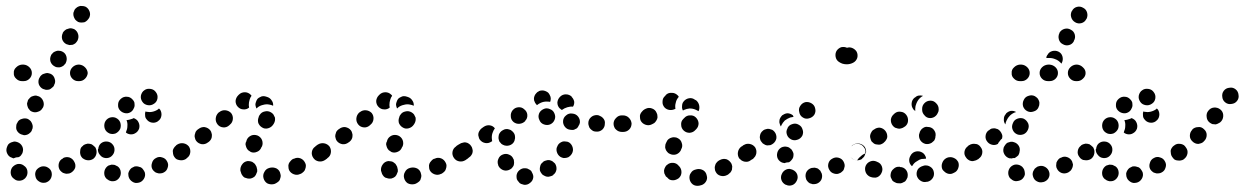

<svg xmlns="http://www.w3.org/2000/svg" viewBox="-20 -583 4142 639"><path d="M152 -8Q150 -19 140 -25Q131 -31 119 -29Q108 -26 101 -17Q95 -7 98 4Q100 15 110 21Q119 27 130 25H131Q142 22 148 13Q154 3 152 -8ZM49 18Q55 17 59 14Q64 11 67 6Q73 -3 71 -15Q69 -26 59 -32L58 -33Q49 -39 38 -37Q27 -34 20 -25Q14 -15 16 -4Q18 7 28 13L29 14Q33 17 38 18Q44 19 49 18ZM227 -45Q222 -55 211 -59Q200 -62 190 -57V-56Q179 -51 176 -40Q173 -29 178 -19Q181 -14 185 -11Q189 -7 195 -6Q200 -4 205 -5Q211 -5 216 -8Q226 -14 230 -24Q233 -35 227 -45ZM297 -93Q293 -97 289 -100Q284 -103 279 -104Q273 -105 268 -104Q263 -103 258 -100V-99Q253 -96 250 -92Q247 -87 247 -82Q246 -76 247 -71Q248 -65 251 -61Q254 -56 259 -54Q263 -51 269 -50Q274 -49 280 -50Q285 -51 289 -54H290Q299 -61 301 -72Q303 -83 297 -93ZM3 -93Q5 -99 8 -103Q12 -107 17 -109Q22 -111 27 -112Q33 -112 38 -110Q49 -106 54 -96Q59 -86 55 -75V-74Q53 -70 50 -66Q47 -62 42 -60Q38 -60 33 -59Q29 -58 25 -56Q24 -56 22 -57Q21 -57 20 -58Q9 -61 4 -72Q-1 -82 3 -93ZM35 -151Q37 -146 41 -142Q45 -138 50 -136Q55 -134 60 -133Q66 -133 71 -135Q76 -137 80 -141Q84 -144 86 -149V-150Q89 -155 89 -161Q89 -166 87 -171Q85 -176 82 -180Q78 -184 73 -187Q63 -191 52 -187Q41 -184 37 -173L36 -172Q34 -168 34 -162Q33 -157 35 -151ZM72 -228Q73 -223 77 -219Q80 -214 85 -212Q96 -207 106 -211Q117 -214 122 -224L123 -225Q128 -235 124 -246Q120 -257 110 -262Q105 -264 100 -265Q94 -265 89 -263Q84 -262 80 -258Q76 -254 73 -250V-249Q71 -244 70 -239Q70 -233 72 -228ZM123 -287Q128 -285 133 -284Q139 -284 144 -285Q149 -287 153 -291Q158 -294 160 -299V-300Q166 -310 162 -321Q159 -332 149 -337Q144 -339 138 -340Q133 -340 128 -338Q122 -337 118 -333Q114 -330 112 -325L111 -324Q106 -314 109 -303Q113 -292 123 -287ZM26 -340Q25 -351 34 -359Q42 -367 53 -368H59Q70 -367 78 -359Q86 -351 86 -340Q86 -329 78 -321Q70 -313 59 -313H53Q42 -313 34 -321Q25 -329 26 -340ZM272 -340Q271 -351 263 -359Q255 -367 244 -368H240Q229 -367 221 -359Q213 -351 213 -340Q213 -329 221 -321Q229 -313 240 -313H244Q255 -313 263 -321Q271 -329 272 -340ZM162 -362Q166 -359 172 -359Q177 -358 183 -360Q188 -362 192 -365Q196 -369 199 -373V-374Q204 -384 201 -395Q198 -406 188 -411Q183 -414 177 -414Q172 -415 167 -413Q161 -411 157 -408Q153 -404 150 -400V-399Q145 -389 148 -378Q152 -367 162 -362ZM201 -436Q206 -434 211 -433Q216 -433 222 -434Q227 -436 231 -439Q235 -443 238 -448Q243 -459 240 -469Q237 -480 227 -486Q222 -488 216 -489Q211 -489 206 -487Q200 -486 196 -482Q192 -479 189 -474V-473Q184 -463 187 -452Q191 -441 201 -436ZM226 -526Q228 -521 231 -517Q235 -513 240 -510Q245 -508 250 -508Q256 -508 261 -509Q266 -511 270 -515Q274 -519 277 -524Q282 -535 278 -545Q274 -556 264 -561Q259 -563 253 -563Q248 -564 243 -562Q237 -560 233 -556Q229 -553 227 -548V-547Q224 -542 224 -537Q224 -531 226 -526Z M462 -9Q460 -14 457 -18Q454 -23 449 -26Q444 -28 439 -29Q434 -30 428 -29Q423 -27 418 -24Q414 -21 411 -16Q408 -11 407 -6Q407 0 408 5Q411 16 421 22Q430 28 441 25H442Q453 22 459 12Q465 2 462 -9ZM358 20Q363 20 368 17Q373 14 376 10Q383 1 382 -10Q381 -22 372 -29Q367 -32 362 -34Q357 -35 351 -35Q346 -34 341 -32Q336 -29 333 -25Q326 -16 327 -4Q328 7 337 14H338Q342 18 347 19Q352 21 358 20ZM536 -46Q531 -56 520 -59Q509 -63 499 -57Q489 -52 486 -41Q482 -30 487 -20Q490 -15 494 -12Q498 -8 504 -7Q509 -5 514 -6Q520 -6 525 -9Q535 -14 538 -25Q542 -36 536 -46ZM610 -72Q611 -78 610 -83Q609 -88 605 -93Q602 -97 598 -100Q593 -103 588 -104Q582 -105 577 -104Q572 -103 567 -99Q562 -96 559 -91Q556 -87 555 -81Q555 -76 556 -71Q557 -65 560 -61Q563 -56 568 -53Q572 -51 578 -50Q583 -49 589 -50Q594 -51 598 -54H599Q603 -58 606 -62Q609 -67 610 -72ZM272 -105Q265 -104 259 -100H258Q254 -96 251 -92Q248 -87 247 -82Q246 -76 247 -71Q248 -66 251 -61Q258 -52 269 -50Q280 -48 290 -54V-55Q291 -55 291 -56Q292 -56 292 -56Q288 -63 286 -70Q283 -79 284 -89Q285 -96 287 -102Q280 -105 272 -105ZM331 -57Q343 -56 351 -63Q360 -71 361 -82Q362 -94 355 -102Q348 -111 336 -112Q325 -113 316 -106Q308 -99 307 -87H306Q305 -76 313 -67Q320 -58 331 -57ZM434 -185Q439 -181 441 -176Q446 -166 443 -155Q439 -144 429 -139Q422 -135 413 -136Q405 -137 399 -142Q400 -144 400 -145V-146Q404 -154 404 -164Q405 -174 401 -183Q410 -184 418 -187Q422 -188 425 -190Q430 -188 434 -185ZM329 -176Q325 -165 329 -154Q333 -144 344 -139Q354 -135 365 -139Q375 -144 380 -154Q384 -165 380 -176Q376 -186 365 -191Q360 -193 355 -193Q349 -193 344 -191Q339 -189 335 -185Q331 -181 329 -176ZM513 -218Q512 -219 511 -220Q510 -221 509 -222Q508 -221 506 -219Q497 -213 487 -211Q478 -209 468 -211Q466 -211 464 -212Q462 -205 463 -199Q463 -192 467 -187Q474 -177 485 -175Q496 -173 505 -179L506 -180Q515 -186 517 -197Q519 -208 513 -218ZM380 -215Q388 -207 399 -206Q410 -205 419 -213Q423 -217 425 -222Q428 -227 428 -232Q428 -238 427 -243Q425 -248 421 -252Q413 -261 402 -261Q391 -262 382 -254Q373 -246 373 -235Q372 -223 380 -215ZM461 -283Q456 -280 453 -275Q450 -270 449 -265Q447 -254 454 -244Q460 -235 472 -233Q483 -231 493 -238Q502 -244 504 -255Q506 -267 499 -276Q493 -285 482 -287H481Q476 -288 470 -287Q465 -286 461 -283Z M911 16Q913 11 914 6Q915 0 913 -5Q911 -16 901 -22Q891 -27 880 -25L876 -24Q865 -21 860 -11Q854 -1 857 10Q860 21 869 27Q879 32 890 30L894 29Q899 27 903 24Q908 21 911 16ZM794 8Q789 5 786 0Q783 -4 782 -9Q781 -12 780 -15Q779 -27 786 -36Q792 -45 804 -47Q809 -47 814 -46Q820 -45 824 -41Q829 -38 831 -33Q834 -29 835 -23Q835 -23 835 -22Q836 -20 836 -17Q836 -14 836 -12Q835 -9 834 -7Q832 0 827 5Q822 9 815 11Q809 12 804 11Q799 10 794 8ZM996 -21Q998 -26 998 -32Q998 -37 995 -42Q990 -52 980 -56Q969 -60 959 -55L955 -54Q950 -51 947 -47Q943 -43 941 -38Q939 -33 940 -27Q940 -22 942 -17Q947 -7 958 -3Q969 1 979 -4L982 -5Q987 -8 991 -12Q995 -16 996 -21ZM1071 -91Q1064 -100 1053 -102Q1042 -104 1032 -98L1029 -95Q1020 -89 1018 -78Q1016 -67 1023 -57Q1026 -53 1030 -50Q1035 -47 1040 -46Q1046 -45 1051 -46Q1056 -47 1061 -50L1064 -52Q1073 -59 1075 -70Q1077 -81 1071 -91ZM609 -95Q602 -104 591 -106Q580 -108 570 -102L567 -100Q563 -96 560 -92Q557 -87 556 -82Q555 -76 556 -71Q557 -66 560 -61Q567 -52 578 -50Q589 -48 599 -54L602 -57Q611 -63 613 -74Q615 -85 609 -95ZM800 -92Q802 -87 806 -83Q810 -80 815 -77Q825 -73 836 -78Q846 -82 850 -93L852 -96Q854 -101 854 -106Q854 -112 852 -117Q850 -122 846 -126Q842 -130 837 -132Q826 -136 816 -132Q805 -127 801 -117L800 -113Q797 -108 797 -103Q798 -97 800 -92ZM685 -129Q686 -135 684 -140Q683 -145 680 -149Q673 -158 661 -160Q650 -161 641 -154L638 -152Q634 -149 631 -144Q629 -139 628 -134Q627 -128 629 -123Q630 -118 633 -114Q640 -105 652 -103Q663 -102 672 -109L675 -111Q679 -114 682 -119Q685 -124 685 -129ZM839 -176Q840 -171 844 -166Q847 -162 852 -159Q861 -153 872 -156Q883 -159 889 -168L891 -171Q894 -176 895 -181Q896 -187 895 -192Q893 -197 890 -202Q887 -206 882 -209Q872 -215 861 -212Q850 -210 844 -200L842 -197Q840 -192 839 -187Q838 -182 839 -176ZM749 -207Q741 -215 730 -216Q719 -217 710 -210L707 -208Q699 -200 698 -189Q697 -178 704 -169Q711 -160 723 -159Q734 -158 743 -166L745 -168Q754 -175 755 -187Q756 -198 749 -207ZM773 -266 775 -268Q779 -272 784 -274Q789 -276 795 -276Q800 -276 805 -274Q810 -272 814 -268Q815 -267 816 -266Q817 -265 817 -264Q813 -259 811 -252Q808 -243 808 -233Q808 -229 809 -225Q801 -218 790 -219Q780 -219 772 -227Q764 -235 764 -247Q765 -258 773 -266ZM832 -244Q834 -250 837 -254Q841 -258 846 -260Q851 -263 856 -263Q862 -263 867 -261Q868 -261 870 -260Q879 -257 884 -249Q890 -241 889 -231Q883 -234 876 -235Q866 -237 856 -234Q846 -232 838 -226Q836 -224 834 -222Q834 -223 833 -223Q833 -223 833 -223Q831 -228 830 -234Q830 -239 832 -244Z M1379 16Q1381 11 1382 6Q1383 0 1381 -5Q1379 -16 1369 -22Q1359 -27 1348 -25L1344 -24Q1333 -21 1328 -11Q1322 -1 1325 10Q1328 21 1337 27Q1347 32 1358 30L1362 29Q1367 27 1371 24Q1376 21 1379 16ZM1262 8Q1257 5 1254 0Q1251 -4 1250 -9Q1249 -12 1248 -15Q1247 -27 1254 -36Q1260 -45 1272 -47Q1277 -47 1282 -46Q1288 -45 1292 -41Q1297 -38 1299 -33Q1302 -29 1303 -23Q1303 -23 1303 -22Q1304 -20 1304 -17Q1304 -14 1304 -12Q1303 -9 1302 -7Q1300 0 1295 5Q1290 9 1283 11Q1277 12 1272 11Q1267 10 1262 8ZM1464 -21Q1466 -26 1466 -32Q1466 -37 1463 -42Q1458 -52 1448 -56Q1437 -60 1427 -55L1423 -54Q1418 -51 1415 -47Q1411 -43 1409 -38Q1407 -33 1408 -27Q1408 -22 1410 -17Q1415 -7 1426 -3Q1437 1 1447 -4L1450 -5Q1455 -8 1459 -12Q1463 -16 1464 -21ZM1539 -91Q1532 -100 1521 -102Q1510 -104 1500 -98L1497 -95Q1488 -89 1486 -78Q1484 -67 1491 -57Q1494 -53 1498 -50Q1503 -47 1508 -46Q1514 -45 1519 -46Q1524 -47 1529 -50L1532 -52Q1541 -59 1543 -70Q1545 -81 1539 -91ZM1077 -95Q1070 -104 1059 -106Q1048 -108 1038 -102L1035 -100Q1031 -96 1028 -92Q1025 -87 1024 -82Q1023 -76 1024 -71Q1025 -66 1028 -61Q1035 -52 1046 -50Q1057 -48 1067 -54L1070 -57Q1079 -63 1081 -74Q1083 -85 1077 -95ZM1268 -92Q1270 -87 1274 -83Q1278 -80 1283 -77Q1293 -73 1304 -78Q1314 -82 1318 -93L1320 -96Q1322 -101 1322 -106Q1322 -112 1320 -117Q1318 -122 1314 -126Q1310 -130 1305 -132Q1294 -136 1284 -132Q1273 -127 1269 -117L1268 -113Q1265 -108 1265 -103Q1266 -97 1268 -92ZM1153 -129Q1154 -135 1152 -140Q1151 -145 1148 -149Q1141 -158 1129 -160Q1118 -161 1109 -154L1106 -152Q1102 -149 1099 -144Q1097 -139 1096 -134Q1095 -128 1097 -123Q1098 -118 1101 -114Q1108 -105 1120 -103Q1131 -102 1140 -109L1143 -111Q1147 -114 1150 -119Q1153 -124 1153 -129ZM1307 -176Q1308 -171 1312 -166Q1315 -162 1320 -159Q1329 -153 1340 -156Q1351 -159 1357 -168L1359 -171Q1362 -176 1363 -181Q1364 -187 1363 -192Q1361 -197 1358 -202Q1355 -206 1350 -209Q1340 -215 1329 -212Q1318 -210 1312 -200L1310 -197Q1308 -192 1307 -187Q1306 -182 1307 -176ZM1217 -207Q1209 -215 1198 -216Q1187 -217 1178 -210L1175 -208Q1167 -200 1166 -189Q1165 -178 1172 -169Q1179 -160 1191 -159Q1202 -158 1211 -166L1213 -168Q1222 -175 1223 -187Q1224 -198 1217 -207ZM1241 -266 1243 -268Q1247 -272 1252 -274Q1257 -276 1263 -276Q1268 -276 1273 -274Q1278 -272 1282 -268Q1283 -267 1284 -266Q1285 -265 1285 -264Q1281 -259 1279 -252Q1276 -243 1276 -233Q1276 -229 1277 -225Q1269 -218 1258 -219Q1248 -219 1240 -227Q1232 -235 1232 -247Q1233 -258 1241 -266ZM1300 -244Q1302 -250 1305 -254Q1309 -258 1314 -260Q1319 -263 1324 -263Q1330 -263 1335 -261Q1336 -261 1338 -260Q1347 -257 1352 -249Q1358 -241 1357 -231Q1351 -234 1344 -235Q1334 -237 1324 -234Q1314 -232 1306 -226Q1304 -224 1302 -222Q1302 -223 1301 -223Q1301 -223 1301 -223Q1299 -228 1298 -234Q1298 -239 1300 -244Z M1755 6Q1755 1 1753 -4Q1751 -9 1748 -14Q1744 -18 1739 -20Q1735 -23 1729 -23H1728Q1717 -24 1708 -16Q1700 -9 1699 2Q1699 8 1700 13Q1702 18 1706 22Q1709 27 1714 29Q1719 31 1724 32H1725Q1736 33 1745 25Q1754 18 1755 6ZM1827 -39Q1823 -43 1819 -46Q1814 -49 1809 -50Q1803 -51 1798 -49Q1793 -48 1788 -45V-44Q1783 -41 1780 -36Q1778 -32 1777 -26Q1776 -21 1777 -15Q1779 -10 1782 -6Q1785 -1 1790 1Q1795 4 1800 5Q1806 6 1811 4Q1816 3 1821 0V-1Q1830 -7 1832 -19Q1833 -30 1827 -39ZM1673 -17Q1678 -19 1682 -22Q1686 -26 1689 -31Q1691 -36 1691 -42Q1691 -47 1690 -52L1689 -53Q1685 -64 1675 -68Q1665 -73 1654 -69Q1643 -65 1639 -55Q1634 -45 1638 -34V-33Q1642 -23 1652 -18Q1662 -13 1673 -17ZM1553 -77Q1554 -82 1552 -88Q1551 -93 1548 -97Q1545 -102 1540 -105Q1536 -108 1530 -109Q1525 -110 1520 -108Q1514 -107 1510 -104L1503 -100Q1494 -93 1492 -82Q1490 -71 1496 -61Q1503 -52 1514 -50Q1525 -48 1535 -54L1541 -59Q1546 -62 1549 -67Q1552 -71 1553 -77ZM1874 -109Q1869 -112 1863 -112Q1858 -113 1853 -112Q1847 -110 1843 -107Q1839 -104 1836 -99V-98Q1830 -89 1833 -78Q1836 -67 1845 -61Q1850 -58 1856 -57Q1861 -57 1866 -58Q1872 -59 1876 -63Q1880 -66 1883 -71Q1889 -81 1886 -92Q1883 -103 1874 -109ZM1642 -112Q1645 -108 1649 -104Q1653 -101 1659 -99Q1670 -96 1680 -101Q1690 -106 1693 -117V-118Q1695 -123 1694 -129Q1694 -134 1691 -139Q1688 -144 1684 -147Q1680 -151 1675 -152Q1664 -156 1654 -150Q1644 -145 1640 -134V-133Q1639 -128 1639 -123Q1640 -117 1642 -112ZM1609 -166Q1599 -167 1590 -161L1583 -156Q1579 -153 1576 -148Q1573 -144 1572 -138Q1571 -133 1573 -128Q1574 -122 1577 -118Q1584 -109 1595 -107Q1606 -105 1616 -112L1618 -113Q1617 -117 1617 -121Q1616 -131 1619 -140Q1622 -149 1627 -156Q1620 -165 1609 -166ZM2077 -171Q2077 -176 2075 -181Q2073 -187 2069 -190Q2065 -194 2060 -196Q2055 -198 2050 -199H2049Q2038 -199 2030 -190Q2022 -182 2022 -171Q2022 -166 2024 -161Q2026 -155 2030 -152Q2034 -148 2039 -146Q2044 -144 2049 -144H2050Q2061 -143 2069 -152Q2077 -160 2077 -171ZM1993 -171Q1994 -177 1992 -182Q1990 -187 1986 -191Q1982 -195 1977 -197Q1972 -200 1967 -200H1966Q1955 -200 1947 -193Q1938 -185 1938 -173Q1938 -168 1940 -163Q1941 -158 1945 -154Q1949 -150 1954 -147Q1959 -145 1964 -145H1965Q1976 -144 1985 -152Q1993 -160 1993 -171ZM1900 -156Q1904 -160 1906 -165Q1909 -169 1910 -175Q1911 -186 1904 -195Q1897 -204 1885 -205Q1873 -207 1864 -199Q1855 -192 1854 -181Q1853 -170 1860 -161Q1867 -152 1879 -151Q1885 -150 1890 -151Q1895 -153 1900 -156ZM1826 -185Q1830 -195 1825 -206Q1821 -216 1810 -220Q1799 -225 1789 -220Q1778 -215 1774 -205Q1770 -194 1775 -184Q1779 -173 1790 -169Q1801 -165 1811 -169Q1822 -174 1826 -185ZM1689 -177Q1698 -170 1709 -171Q1720 -172 1728 -180V-181Q1736 -189 1735 -201Q1734 -212 1725 -219Q1717 -227 1705 -226Q1694 -225 1687 -217L1686 -216Q1679 -207 1680 -196Q1680 -185 1689 -177ZM1844 -222H1843Q1835 -230 1835 -242Q1836 -253 1844 -261Q1852 -269 1863 -269Q1875 -269 1883 -261V-260Q1889 -254 1891 -245Q1892 -236 1887 -228Q1878 -229 1868 -226Q1858 -223 1850 -217Q1848 -218 1847 -219Q1845 -220 1844 -222ZM1759 -264Q1761 -269 1765 -273Q1768 -277 1773 -279L1774 -280Q1779 -282 1785 -282Q1790 -282 1795 -280Q1800 -278 1804 -275Q1808 -271 1810 -266Q1813 -261 1813 -255Q1813 -249 1811 -244Q1805 -245 1799 -245Q1789 -245 1780 -241Q1773 -238 1767 -233Q1765 -235 1763 -238Q1761 -240 1760 -243Q1757 -248 1757 -254Q1757 -259 1759 -264Z M2329 22Q2332 18 2333 12Q2334 7 2332 1Q2330 -10 2321 -16Q2311 -22 2300 -20Q2298 -19 2296 -19Q2291 -18 2286 -15Q2282 -12 2279 -7Q2276 -3 2275 2Q2274 8 2275 13Q2277 24 2286 31Q2295 37 2307 35Q2309 35 2311 34Q2317 33 2321 30Q2326 27 2329 22ZM2220 17Q2225 17 2230 15Q2235 13 2239 10Q2248 2 2248 -10Q2248 -21 2241 -29Q2240 -30 2239 -31Q2232 -40 2221 -41Q2209 -42 2201 -35Q2196 -32 2194 -27Q2191 -22 2190 -16Q2190 -11 2191 -6Q2193 -1 2196 4Q2198 6 2201 8Q2204 12 2209 15Q2214 17 2220 17ZM2416 -18Q2417 -24 2417 -29Q2416 -35 2414 -39Q2408 -49 2398 -53Q2387 -56 2377 -51L2373 -49Q2368 -46 2365 -42Q2361 -38 2360 -32Q2358 -27 2359 -22Q2359 -16 2362 -11Q2367 -1 2378 2Q2389 5 2399 0L2403 -2Q2407 -5 2411 -9Q2414 -13 2416 -18ZM2489 -90Q2486 -95 2481 -98Q2477 -101 2471 -102Q2466 -103 2461 -101Q2455 -100 2451 -97L2447 -95Q2438 -88 2436 -77Q2434 -66 2440 -56Q2444 -52 2448 -49Q2453 -46 2458 -45Q2464 -44 2469 -45Q2474 -46 2479 -50L2482 -52Q2491 -58 2493 -70Q2496 -81 2489 -90ZM2195 -87Q2197 -81 2201 -77Q2204 -73 2209 -71Q2219 -66 2230 -69Q2241 -73 2246 -83Q2247 -85 2247 -86Q2253 -96 2249 -107Q2246 -118 2236 -123Q2231 -126 2226 -126Q2220 -127 2215 -125Q2210 -124 2205 -120Q2201 -117 2199 -112Q2198 -110 2197 -108Q2194 -103 2194 -97Q2193 -92 2195 -87ZM2256 -148Q2264 -141 2275 -141Q2287 -142 2294 -150L2297 -153Q2305 -161 2305 -173Q2304 -184 2296 -192Q2288 -200 2276 -199Q2265 -199 2257 -190L2254 -187Q2246 -179 2247 -168Q2247 -156 2256 -148ZM2074 -152Q2078 -156 2080 -161Q2082 -167 2082 -172Q2081 -183 2073 -191Q2065 -199 2053 -199Q2052 -199 2050 -199Q2039 -198 2031 -190Q2023 -182 2023 -171Q2023 -160 2031 -152Q2039 -144 2050 -144Q2052 -144 2055 -144Q2060 -144 2065 -146Q2070 -148 2074 -152ZM2167 -187Q2169 -192 2168 -197Q2168 -203 2165 -208Q2161 -218 2150 -222Q2139 -226 2129 -221L2125 -219Q2120 -216 2117 -212Q2113 -208 2111 -203Q2109 -198 2110 -192Q2110 -187 2112 -182Q2117 -172 2128 -168Q2139 -164 2149 -169L2153 -171Q2158 -173 2161 -177Q2165 -182 2167 -187ZM2293 -251 2297 -249Q2305 -242 2307 -232Q2309 -222 2305 -213Q2300 -216 2295 -218Q2286 -222 2275 -222Q2265 -221 2256 -217Q2254 -216 2253 -215Q2249 -222 2250 -230Q2250 -239 2255 -245Q2262 -254 2273 -256Q2284 -258 2293 -251ZM2194 -264Q2195 -266 2196 -267Q2204 -275 2216 -274Q2227 -274 2235 -266Q2236 -265 2237 -264Q2238 -262 2239 -261Q2238 -260 2237 -258Q2231 -251 2229 -241Q2226 -231 2228 -221Q2219 -216 2209 -217Q2199 -218 2192 -225Q2184 -234 2185 -245Q2185 -257 2194 -264Z M2632 18Q2637 8 2633 -3Q2629 -13 2618 -18Q2613 -20 2607 -21Q2602 -21 2597 -19Q2592 -17 2588 -13Q2584 -9 2582 -4Q2577 6 2581 17Q2585 27 2595 32H2596Q2606 37 2617 33Q2627 29 2632 18ZM2715 -5Q2713 -10 2710 -15Q2706 -19 2702 -22Q2697 -24 2691 -25Q2686 -25 2681 -24Q2670 -21 2664 -11Q2659 -1 2662 10Q2663 16 2667 20Q2670 24 2675 27Q2680 29 2685 30Q2691 30 2696 29Q2707 26 2713 16Q2718 6 2715 -5ZM2790 -25Q2792 -30 2791 -35Q2790 -41 2787 -46Q2782 -55 2771 -58Q2760 -61 2750 -55Q2740 -50 2737 -39Q2734 -28 2740 -18Q2745 -8 2757 -5Q2768 -2 2777 -8H2778Q2782 -11 2786 -15Q2789 -19 2790 -25ZM2567 -75Q2570 -86 2580 -92Q2590 -97 2601 -94Q2606 -93 2610 -89Q2615 -86 2617 -81Q2620 -76 2621 -71Q2621 -65 2620 -60Q2618 -54 2614 -50Q2611 -46 2606 -43Q2598 -43 2590 -40Q2589 -40 2588 -41Q2587 -41 2586 -41Q2575 -44 2569 -54Q2564 -64 2567 -75ZM2860 -72Q2861 -78 2860 -83Q2859 -88 2855 -93Q2849 -102 2838 -104Q2826 -106 2817 -99Q2813 -96 2810 -92Q2807 -87 2806 -82Q2805 -76 2806 -71Q2807 -66 2810 -61Q2817 -52 2828 -50Q2839 -48 2849 -54V-55Q2853 -58 2856 -62Q2859 -67 2860 -72ZM2497 -72Q2498 -78 2497 -83Q2496 -88 2493 -93Q2486 -102 2475 -104Q2464 -106 2455 -100H2454Q2445 -93 2443 -82Q2441 -71 2447 -61Q2454 -52 2465 -50Q2476 -48 2486 -54Q2490 -58 2493 -62Q2496 -67 2497 -72ZM2558 -144Q2555 -148 2550 -151Q2545 -153 2540 -154Q2534 -155 2529 -153Q2524 -152 2520 -149L2519 -148Q2515 -145 2512 -140Q2510 -136 2509 -130Q2508 -125 2510 -119Q2511 -114 2515 -110Q2518 -105 2523 -103Q2527 -100 2533 -99Q2538 -99 2544 -100Q2549 -102 2553 -105Q2562 -112 2564 -123Q2565 -135 2558 -144ZM2613 -119Q2623 -114 2634 -118Q2644 -121 2650 -131Q2655 -142 2651 -152Q2648 -163 2638 -168Q2628 -174 2617 -170Q2606 -167 2601 -157V-156Q2595 -146 2599 -135Q2602 -125 2613 -119ZM2610 -192Q2616 -193 2621 -194Q2620 -197 2619 -199Q2612 -205 2602 -206Q2593 -206 2585 -200Q2585 -200 2584 -200Q2584 -200 2584 -200Q2580 -196 2577 -191Q2574 -186 2574 -181Q2573 -176 2575 -171Q2576 -166 2579 -162Q2580 -165 2581 -167Q2585 -175 2592 -182Q2600 -188 2610 -192ZM2652 -192Q2661 -186 2672 -189Q2684 -192 2690 -201Q2696 -211 2693 -222Q2691 -233 2681 -239Q2671 -245 2660 -243Q2649 -240 2643 -230Q2637 -221 2640 -210Q2642 -198 2652 -192ZM2831 -411Q2836 -401 2833 -390Q2829 -379 2819 -374Q2809 -369 2798 -369Q2791 -369 2784 -371Q2778 -373 2772 -377Q2763 -383 2761 -394Q2759 -406 2765 -415Q2771 -423 2780 -426Q2790 -428 2799 -424Q2808 -427 2817 -423Q2826 -419 2831 -411Z M2992 21Q2996 17 2998 12Q3001 8 3001 2Q3002 -9 2995 -18Q2987 -27 2976 -27L2974 -28Q2962 -29 2954 -21Q2945 -14 2944 -2Q2943 3 2945 8Q2947 13 2950 18Q2954 22 2959 24Q2964 27 2969 27H2972Q2977 28 2982 26Q2987 24 2992 21ZM3088 -10Q3086 -22 3076 -28Q3067 -34 3055 -32L3053 -31Q3048 -30 3043 -27Q3038 -24 3035 -20Q3032 -15 3031 -10Q3030 -4 3031 1Q3034 12 3043 18Q3053 25 3064 22H3066Q3077 20 3084 10Q3090 1 3088 -10ZM2899 7Q2904 5 2908 1Q2912 -3 2914 -8Q2919 -18 2915 -29Q2911 -40 2900 -44L2898 -45Q2887 -50 2877 -46Q2866 -42 2861 -31Q2857 -21 2861 -10Q2865 0 2875 5L2878 6Q2883 8 2888 8Q2893 9 2899 7ZM3169 -44Q3166 -49 3162 -53Q3158 -56 3153 -58Q3148 -60 3143 -60Q3137 -60 3132 -58L3130 -57Q3120 -52 3116 -41Q3112 -31 3116 -20Q3119 -15 3123 -12Q3127 -8 3132 -6Q3137 -4 3142 -4Q3148 -4 3153 -7L3155 -8Q3165 -12 3169 -23Q3173 -34 3169 -44ZM3019 -75Q3024 -78 3029 -79Q3035 -80 3040 -79Q3045 -78 3050 -75Q3055 -72 3058 -67Q3062 -61 3062 -55Q3057 -55 3051 -54H3048Q3039 -52 3031 -46Q3022 -41 3017 -32Q3016 -31 3015 -30Q3007 -37 3006 -47Q3005 -57 3011 -66Q3011 -67 3012 -68Q3015 -72 3019 -75ZM3242 -92Q3239 -96 3234 -99Q3230 -102 3224 -103Q3219 -104 3213 -103Q3208 -102 3204 -98L3202 -97Q3192 -90 3190 -79Q3188 -68 3195 -59Q3198 -54 3203 -51Q3207 -48 3213 -47Q3218 -46 3223 -48Q3229 -49 3233 -52L3235 -53Q3245 -60 3247 -71Q3249 -82 3242 -92ZM2806 -82Q2807 -87 2810 -92Q2813 -96 2817 -100L2819 -101Q2829 -107 2840 -105Q2851 -103 2858 -94Q2861 -89 2862 -84Q2863 -78 2862 -73Q2852 -70 2845 -63Q2838 -58 2833 -50Q2826 -49 2820 -53Q2814 -56 2810 -61Q2807 -66 2806 -71Q2805 -76 2806 -82ZM2933 -127Q2933 -132 2932 -137Q2930 -143 2927 -147Q2920 -156 2909 -158Q2898 -159 2889 -152L2887 -151Q2882 -148 2880 -143Q2877 -138 2876 -133Q2875 -127 2877 -122Q2878 -117 2881 -112Q2885 -108 2889 -105Q2894 -102 2900 -102Q2905 -101 2910 -102Q2916 -104 2920 -107L2922 -109Q2926 -112 2929 -117Q2932 -121 2933 -127ZM3060 -104Q3065 -103 3071 -104Q3076 -105 3081 -108Q3085 -111 3089 -115Q3092 -120 3093 -125V-127Q3096 -139 3090 -148Q3084 -158 3073 -160Q3067 -161 3062 -161Q3056 -160 3052 -157Q3047 -154 3044 -149Q3041 -145 3040 -139L3039 -137Q3037 -126 3043 -116Q3049 -107 3060 -104ZM2996 -201Q2989 -210 2978 -211Q2967 -213 2958 -206L2956 -204Q2947 -197 2945 -186Q2944 -174 2951 -165Q2954 -161 2959 -158Q2964 -156 2969 -155Q2975 -154 2980 -156Q2985 -157 2990 -161L2992 -162Q3001 -169 3002 -180Q3003 -192 2996 -201ZM3076 -190Q3081 -190 3086 -192Q3091 -194 3095 -198Q3099 -202 3101 -207Q3104 -212 3104 -217V-220Q3104 -231 3096 -239Q3088 -248 3077 -248Q3065 -248 3057 -240Q3049 -232 3049 -221V-218Q3049 -207 3057 -199Q3064 -190 3076 -190ZM3041 -256Q3046 -261 3052 -264Q3045 -266 3038 -265Q3031 -264 3026 -259L3024 -258Q3015 -251 3014 -239Q3013 -228 3020 -219Q3021 -217 3023 -216Q3025 -215 3026 -213Q3026 -216 3026 -218V-221Q3026 -230 3030 -239Q3034 -249 3041 -256Z M3472 -10Q3469 -21 3459 -27Q3449 -33 3438 -30Q3432 -29 3428 -25Q3423 -22 3421 -17Q3418 -13 3417 -7Q3416 -2 3418 4Q3421 15 3430 20Q3440 26 3451 23H3452Q3463 20 3469 11Q3475 1 3472 -10ZM3387 7Q3390 3 3391 -3Q3391 -8 3390 -13Q3389 -19 3386 -23Q3383 -28 3378 -31Q3368 -37 3357 -35Q3346 -32 3340 -23Q3337 -18 3336 -13Q3335 -7 3336 -2Q3337 3 3340 8Q3343 12 3348 15L3349 16Q3358 22 3369 19Q3381 17 3387 7ZM3549 -25Q3551 -30 3551 -36Q3550 -41 3548 -46Q3543 -56 3532 -60Q3521 -64 3511 -58H3510Q3505 -56 3502 -52Q3498 -47 3496 -42Q3495 -37 3495 -32Q3495 -26 3498 -21Q3503 -11 3514 -7Q3525 -4 3535 -9Q3540 -12 3544 -16Q3547 -20 3549 -25ZM3618 -93Q3614 -97 3610 -100Q3605 -103 3600 -104Q3594 -105 3589 -104Q3584 -103 3579 -100V-99Q3569 -93 3567 -81Q3565 -70 3572 -61Q3575 -56 3580 -53Q3584 -50 3590 -50Q3595 -49 3600 -50Q3606 -51 3610 -54H3611Q3620 -61 3622 -72Q3624 -83 3618 -93ZM3244 -93Q3241 -98 3236 -101Q3232 -104 3226 -104Q3221 -105 3216 -104Q3210 -103 3206 -100H3205Q3196 -93 3194 -82Q3192 -71 3198 -61Q3205 -52 3216 -50Q3227 -48 3237 -54V-55Q3247 -61 3249 -73Q3251 -84 3244 -93ZM3320 -90V-91Q3322 -96 3325 -100Q3328 -105 3333 -108Q3338 -110 3343 -111Q3349 -112 3354 -110Q3365 -107 3371 -97Q3376 -88 3373 -77V-76Q3372 -71 3369 -66Q3365 -62 3360 -59Q3360 -59 3359 -58Q3358 -58 3357 -57Q3354 -57 3352 -57Q3350 -56 3348 -56Q3346 -55 3344 -56Q3342 -56 3340 -56Q3329 -59 3323 -69Q3317 -79 3320 -90ZM3270 -149H3271Q3275 -153 3280 -155Q3285 -156 3291 -156Q3296 -155 3301 -153Q3306 -150 3309 -146Q3313 -141 3315 -135Q3317 -129 3315 -122Q3310 -118 3307 -113Q3303 -109 3301 -104Q3292 -99 3283 -101Q3273 -103 3267 -110Q3259 -119 3260 -130Q3261 -142 3270 -149ZM3365 -136Q3375 -132 3386 -136Q3396 -140 3401 -151Q3406 -162 3402 -172Q3397 -183 3387 -188Q3377 -192 3366 -188Q3355 -184 3351 -173Q3346 -162 3350 -152Q3354 -141 3365 -136ZM3358 -209Q3360 -210 3362 -210Q3354 -215 3344 -214Q3335 -212 3328 -205V-204Q3321 -197 3321 -187Q3320 -177 3326 -169Q3327 -176 3330 -182Q3334 -191 3341 -198Q3348 -205 3358 -209ZM3399 -213Q3409 -208 3420 -212Q3431 -215 3436 -225V-226Q3439 -231 3439 -236Q3440 -242 3438 -247Q3436 -252 3433 -256Q3429 -260 3424 -263Q3414 -268 3403 -264Q3392 -261 3387 -250Q3382 -240 3385 -229Q3389 -218 3399 -213ZM3407 -340Q3407 -351 3399 -359Q3391 -367 3380 -368H3374Q3363 -367 3355 -359Q3346 -351 3347 -340Q3346 -329 3355 -321Q3363 -313 3374 -313H3380Q3391 -313 3399 -321Q3407 -329 3407 -340ZM3501 -340Q3501 -351 3493 -359Q3485 -367 3473 -368H3468Q3456 -367 3448 -359Q3440 -351 3440 -340Q3440 -329 3448 -321Q3456 -313 3468 -313H3473Q3485 -313 3493 -321Q3501 -329 3501 -340ZM3593 -340Q3593 -351 3584 -359Q3576 -367 3565 -368H3561Q3550 -367 3542 -359Q3534 -351 3534 -340Q3534 -329 3542 -321Q3550 -313 3561 -313H3565Q3576 -313 3584 -321Q3593 -329 3593 -340ZM3468 -390H3473Q3483 -390 3492 -386Q3501 -383 3509 -375Q3511 -373 3513 -371Q3513 -372 3513 -372Q3513 -373 3514 -373V-374Q3519 -384 3516 -395Q3513 -406 3503 -411Q3493 -416 3482 -413Q3471 -410 3466 -400L3465 -399Q3464 -397 3463 -395Q3463 -392 3462 -390Q3465 -390 3468 -390ZM3517 -436Q3527 -430 3538 -433Q3549 -436 3554 -446V-447Q3560 -457 3557 -468Q3554 -479 3544 -484Q3534 -490 3523 -487Q3512 -484 3506 -474V-473Q3501 -463 3504 -452Q3507 -441 3517 -436ZM3558 -509Q3568 -503 3579 -506Q3590 -509 3595 -519L3596 -520Q3601 -530 3598 -541Q3595 -552 3585 -557Q3575 -563 3564 -560Q3553 -557 3548 -547L3547 -546Q3542 -536 3545 -526Q3548 -515 3558 -509Z M3783 -9Q3781 -14 3778 -18Q3775 -23 3770 -26Q3765 -28 3760 -29Q3755 -30 3749 -29Q3744 -27 3739 -24Q3735 -21 3732 -16Q3729 -11 3728 -6Q3728 0 3729 5Q3732 16 3742 22Q3751 28 3762 25H3763Q3774 22 3780 12Q3786 2 3783 -9ZM3679 20Q3684 20 3689 17Q3694 14 3697 10Q3704 1 3703 -10Q3702 -22 3693 -29Q3688 -32 3683 -34Q3678 -35 3672 -35Q3667 -34 3662 -32Q3657 -29 3654 -25Q3647 -16 3648 -4Q3649 7 3658 14H3659Q3663 18 3668 19Q3673 21 3679 20ZM3857 -46Q3852 -56 3841 -59Q3830 -63 3820 -57Q3810 -52 3807 -41Q3803 -30 3808 -20Q3811 -15 3815 -12Q3819 -8 3825 -7Q3830 -5 3835 -6Q3841 -6 3846 -9Q3856 -14 3859 -25Q3863 -36 3857 -46ZM3931 -72Q3932 -78 3931 -83Q3930 -88 3926 -93Q3923 -97 3919 -100Q3914 -103 3909 -104Q3903 -105 3898 -104Q3893 -103 3888 -99Q3883 -96 3880 -91Q3877 -87 3876 -81Q3876 -76 3877 -71Q3878 -65 3881 -61Q3884 -56 3889 -53Q3893 -51 3899 -50Q3904 -49 3910 -50Q3915 -51 3919 -54H3920Q3924 -58 3927 -62Q3930 -67 3931 -72ZM3593 -105Q3586 -104 3580 -100H3579Q3575 -96 3572 -92Q3569 -87 3568 -82Q3567 -76 3568 -71Q3569 -66 3572 -61Q3579 -52 3590 -50Q3601 -48 3611 -54V-55Q3612 -55 3612 -56Q3613 -56 3613 -56Q3609 -63 3607 -70Q3604 -79 3605 -89Q3606 -96 3608 -102Q3601 -105 3593 -105ZM3652 -57Q3664 -56 3672 -63Q3681 -71 3682 -82Q3683 -94 3676 -102Q3669 -111 3657 -112Q3646 -113 3637 -106Q3629 -99 3628 -87H3627Q3626 -76 3634 -67Q3641 -58 3652 -57ZM3755 -185Q3760 -181 3762 -176Q3767 -166 3764 -155Q3760 -144 3750 -139Q3743 -135 3734 -136Q3726 -137 3720 -142Q3721 -144 3721 -145V-146Q3725 -154 3725 -164Q3726 -174 3722 -183Q3731 -184 3739 -187Q3743 -188 3746 -190Q3751 -188 3755 -185ZM3650 -176Q3646 -165 3650 -154Q3654 -144 3665 -139Q3675 -135 3686 -139Q3696 -144 3701 -154Q3705 -165 3701 -176Q3697 -186 3686 -191Q3681 -193 3676 -193Q3670 -193 3665 -191Q3660 -189 3656 -185Q3652 -181 3650 -176ZM3834 -218Q3833 -219 3832 -220Q3831 -221 3830 -222Q3829 -221 3827 -219Q3818 -213 3808 -211Q3799 -209 3789 -211Q3787 -211 3785 -212Q3783 -205 3784 -199Q3784 -192 3788 -187Q3795 -177 3806 -175Q3817 -173 3826 -179L3827 -180Q3836 -186 3838 -197Q3840 -208 3834 -218ZM3701 -215Q3709 -207 3720 -206Q3731 -205 3740 -213Q3744 -217 3746 -222Q3749 -227 3749 -232Q3749 -238 3748 -243Q3746 -248 3742 -252Q3734 -261 3723 -261Q3712 -262 3703 -254Q3694 -246 3694 -235Q3693 -223 3701 -215ZM3782 -283Q3777 -280 3774 -275Q3771 -270 3770 -265Q3768 -254 3775 -244Q3781 -235 3793 -233Q3804 -231 3814 -238Q3823 -244 3825 -255Q3827 -267 3820 -276Q3814 -285 3803 -287H3802Q3797 -288 3791 -287Q3786 -286 3782 -283Z M3927 -92Q3924 -97 3920 -100Q3915 -103 3910 -104Q3904 -104 3899 -103Q3894 -102 3889 -99L3888 -98Q3879 -91 3877 -80Q3875 -69 3882 -60Q3885 -55 3889 -52Q3894 -49 3899 -49Q3905 -48 3910 -49Q3916 -50 3920 -53L3921 -54Q3930 -61 3932 -72Q3934 -83 3927 -92ZM3987 -153Q3983 -157 3978 -159Q3973 -161 3968 -160Q3962 -160 3957 -158Q3952 -156 3948 -152V-151Q3940 -143 3940 -131Q3940 -120 3949 -112Q3953 -108 3958 -106Q3963 -104 3968 -104Q3974 -105 3979 -107Q3984 -109 3987 -113L3988 -114Q3996 -122 3996 -134Q3996 -145 3987 -153ZM4041 -219Q4032 -226 4020 -225Q4009 -224 4002 -215L4001 -214Q3994 -205 3996 -193Q3997 -182 4006 -175Q4010 -172 4015 -170Q4021 -169 4026 -169Q4031 -170 4036 -173Q4041 -175 4044 -179L4045 -180Q4052 -189 4051 -201Q4050 -212 4041 -219ZM4092 -286Q4083 -293 4072 -291Q4060 -290 4053 -281Q4046 -272 4048 -260Q4049 -249 4058 -242Q4067 -235 4078 -237Q4090 -238 4097 -247Q4104 -256 4102 -267Q4101 -279 4092 -286Z"/></svg>

Font: FRB American Cursive Guidelines Dotted Ultra
Style: Bold Italic
Weight: 1000
Italic angle: -25°
Version: Version 2.0;Modular Font Editor K font №1